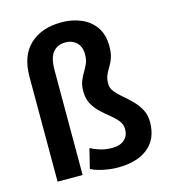

<svg xmlns="http://www.w3.org/2000/svg" viewBox="-114 -853 851 955"><g transform="rotate(-15 312.0 -375.5)"><path d="M195.8 -538.1V0H66.9V-539.6Q66.9 -648.9 127.2 -704.8Q187.5 -760.7 289.6 -760.7Q345.7 -760.7 391.1 -741.2Q436.5 -721.7 463.4 -682.9Q490.2 -644 490.2 -585Q490.2 -547.9 481.9 -524.9Q473.6 -502 463.1 -485.1Q452.6 -468.3 444.3 -450.2Q436 -432.1 436 -404.3Q436 -382.3 451.4 -363.3Q466.8 -344.2 489.5 -325.2Q512.2 -306.2 534.7 -283.7Q557.1 -261.2 572.5 -233.2Q587.9 -205.1 587.9 -168Q587.9 -82 532 -36.1Q476.1 9.8 376.5 9.8Q338.4 9.8 298.1 1Q257.8 -7.8 238.3 -20L263.2 -120.6Q278.8 -111.3 308.1 -101.6Q337.4 -91.8 372.6 -91.8Q415 -91.8 437 -112.1Q459 -132.3 459 -165Q459 -189.9 443.6 -209.5Q428.2 -229 405.5 -247.1Q382.8 -265.1 360.1 -286.1Q337.4 -307.1 322 -334.5Q306.6 -361.8 306.6 -399.9Q306.6 -431.6 315.2 -453.1Q323.7 -474.6 334.7 -492.4Q345.7 -510.3 354.2 -529.8Q362.8 -549.3 362.8 -577.6Q362.8 -616.2 340.1 -637.7Q317.4 -659.2 282.7 -659.2Q242.7 -659.2 219.2 -631.6Q195.8 -604 195.8 -538.1Z"/></g></svg>

Font: Vazirmatn UI FD SemiBold
Style: Regular
Weight: 600
Designer: Saber Rastikerdar
Foundry: Saber Rastikerdar
Version: Version 33.003